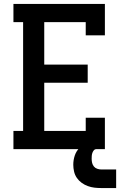

<svg xmlns="http://www.w3.org/2000/svg" viewBox="-20 -755 640 972"><path d="M48 0V-92H97V-643H48V-735H511V-576H414V-643H204V-428H424V-336H204V-92H414V-159H511V0ZM493 197Q475 197 458 195Q441 193 424.5 187Q408 181 393.5 170.5Q379 160 369 145.5Q359 131 355 113.5Q351 96 351 79Q351 55 358.5 32.5Q366 10 382.5 -6.5Q399 -23 422 -30Q445 -37 468 -37V0Q460 0 455 6Q450 12 447.5 19.5Q445 27 444.5 34.5Q444 42 444 49Q444 60 446.5 70Q449 80 455.5 88Q462 96 472.5 99.5Q483 103 493 103H568V197Z"/></svg>

Font: Iosevka Curly Slab SmBdEx
Style: Regular
Weight: 600
Width: 7
Monospace: yes
Designer: Belleve Invis
Foundry: Belleve Invis
Version: Version 11.1.0; ttfautohint (v1.8.3)